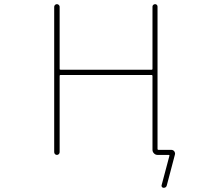

<svg xmlns="http://www.w3.org/2000/svg" viewBox="-20 -773 1040 929"><path d="M771.5 135.7Q766.6 135.7 763.7 131.8Q760.7 127.9 761.7 124L799.8 -19.5Q800.8 -23.4 796.9 -23.4H742.2Q732.4 -23.4 725.1 -30.8Q717.8 -38.1 717.8 -47.9V-405.3Q717.8 -410.2 713.9 -410.2H273.4Q268.6 -410.2 268.6 -405.3V-37.1Q268.6 -31.2 264.6 -27.3Q260.7 -23.4 255.4 -23.4Q250 -23.4 246.1 -27.3Q242.2 -31.2 242.2 -37.1V-740.2Q242.2 -745.1 246.1 -749Q250 -752.9 255.4 -752.9Q260.7 -752.9 264.6 -749Q268.6 -745.1 268.6 -740.2V-439.5Q268.6 -435.5 273.4 -435.5H713.9Q717.8 -435.5 717.8 -439.5V-741.2Q717.8 -746.1 721.7 -749.5Q725.6 -752.9 730.5 -752.9Q735.4 -752.9 738.8 -749.5Q742.2 -746.1 742.2 -741.2V-52.7Q742.2 -47.9 747.1 -47.9H808.6Q817.4 -47.9 823.2 -41Q827.1 -35.2 827.1 -29.3Q827.1 -27.3 826.2 -24.4L787.1 124Q784.2 135.7 771.5 135.7Z"/></svg>

Font: Rounded-L Mgen+ 2m thin
Style: Regular
Weight: 100
Designer: [Source Han Sans]
Ryoko NISHIZUKA  (kana & ideographs); Paul D. Hunt (Latin, Greek & Cyrillic); Wenlong ZHANG  (bopomofo
Version: Version 1.059.20150602